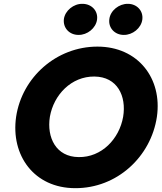

<svg xmlns="http://www.w3.org/2000/svg" viewBox="-20 -959 842 1001"><path d="M550 -859C544 -813 579 -777 625 -777C671 -776 716 -812 722 -857C728 -903 693 -939 647 -939C601 -940 555 -904 550 -859ZM313 -859C308 -813 342 -777 389 -777C435 -776 480 -812 486 -857C492 -903 457 -939 410 -939C364 -940 319 -904 313 -859ZM64 -350C35 -149 158 22 372 22C590 23 767 -142 798 -350C827 -551 699 -716 488 -716C275 -716 95 -557 64 -350ZM240 -350C260 -465 352 -561 472 -560C592 -559 640 -458 622 -350C602 -235 510 -138 390 -140C272 -141 223 -242 240 -350Z"/></svg>

Font: Jost*
Style: Bold Italic
Weight: 700
Italic angle: -10°
Version: Version 3.7